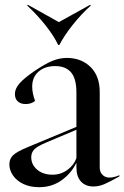

<svg xmlns="http://www.w3.org/2000/svg" viewBox="-20 -764 517 799"><path d="M19 -80Q19 -103 34.5 -118Q50 -133 96 -152L298 -236V-379Q298 -437 275.5 -463Q253 -489 210 -489Q167 -489 140.5 -466Q114 -443 114 -404Q114 -376 126 -344Q110 -331 87 -331Q66 -331 54 -342Q42 -353 42 -373Q42 -394 60 -415.5Q78 -437 123 -468Q167 -498 197.5 -510.5Q228 -523 258 -523Q318 -523 356.5 -485.5Q395 -448 395 -381V-66Q395 -48 406.5 -36.5Q418 -25 435 -25Q454 -25 477 -35V-30Q438 -8 415 2Q392 12 369 12Q336 12 317 -8.5Q298 -29 298 -68V-87Q277 -43 236.5 -14Q196 15 143 15Q105 15 77 1.5Q49 -12 34 -34Q19 -56 19 -80ZM199 -37Q233 -37 260.5 -57Q288 -77 298 -106V-224L170 -170Q135 -155 122.5 -142Q110 -129 110 -110Q110 -79 134.5 -58Q159 -37 199 -37ZM355 -744 358 -741Q318 -705 283 -661Q248 -617 227 -577H222Q204 -615 170 -658Q136 -701 93 -741L96 -744L225 -672Z"/></svg>

Font: Nyght Serif
Style: Regular
Weight: 400
Designer: Maksym Kobuzan
Version: Version 0.410